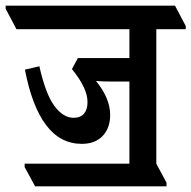

<svg xmlns="http://www.w3.org/2000/svg" viewBox="-68 -644 676 678"><path d="M56 14 19 -54V-66H389V-356H329Q295 -356 271 -358Q321 -297 321 -238Q321 -192 294.5 -164Q268 -136 221 -136Q145 -136 95 -202Q45 -268 20 -398L71 -410Q93 -312 124 -270Q155 -228 192 -228Q216 -228 228.5 -242.5Q241 -257 241 -283Q241 -309 227 -338Q213 -367 186 -400L207 -439H389V-541H-10L-48 -613V-624H550L588 -552V-541H484V-66L520 1V14Z"/></svg>

Font: Noto Serif Devanagari ExtraCondensed SemiBold
Style: Regular
Weight: 600
Width: 2
Designer: Universal Thirst, Indian Type Foundry and the Monotype Design Team
Foundry: Monotype Imaging Inc.
Version: Version 2.004; ttfautohint (v1.8.4.7-5d5b)